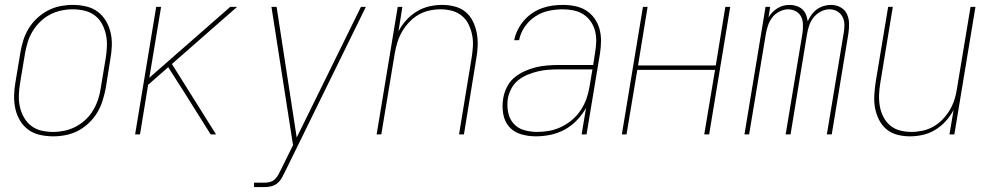

<svg xmlns="http://www.w3.org/2000/svg" viewBox="-20 -548 4040 783"><path d="M197 8Q169 8 142.5 2Q116 -4 95.5 -19Q75 -34 61.5 -56.5Q48 -79 42.5 -105Q37 -131 37.5 -158.5Q38 -186 43 -213L63 -333Q67 -358 75 -383.5Q83 -409 97 -432Q111 -455 131.5 -474Q152 -493 176 -505.5Q200 -518 226 -523Q252 -528 277 -528Q304 -528 330.5 -522Q357 -516 377.5 -501Q398 -486 411.5 -463.5Q425 -441 431 -415Q437 -389 436 -361.5Q435 -334 430 -307L411 -187Q406 -162 398 -136.5Q390 -111 376 -88Q362 -65 342 -46Q322 -27 298 -14.5Q274 -2 248 3Q222 8 197 8ZM197 -10Q220 -10 243.5 -15Q267 -20 289 -31.5Q311 -43 329.5 -60.5Q348 -78 360.5 -99.5Q373 -121 380.5 -144Q388 -167 391 -190L411 -310Q415 -334 416 -359Q417 -384 412 -407Q407 -430 396 -450.5Q385 -471 366.5 -485Q348 -499 324.5 -504.5Q301 -510 276 -510Q253 -510 229.5 -505Q206 -500 184 -488.5Q162 -477 144 -459.5Q126 -442 113 -420.5Q100 -399 93 -376Q86 -353 82 -330L62 -210Q58 -186 57 -161Q56 -136 61 -113Q66 -90 77.5 -69.5Q89 -49 107 -35Q125 -21 148.5 -15.5Q172 -10 197 -10Z M531 0 617 -520H637L589 -231L919 -520H947L681 -287L861 0H839L733 -169L666 -274L584 -202L551 0Z M1016 215V197H1059Q1070 197 1081.5 194Q1093 191 1101.5 182.5Q1110 174 1115.5 163.5Q1121 153 1126 143L1175 44L1087 -520H1108L1190 13L1452 -520H1472L1143 151Q1137 163 1130 176Q1123 189 1112 198.5Q1101 208 1087 211.5Q1073 215 1059 215Z M1516 0 1602 -520H1621L1605 -420Q1618 -445 1637 -466Q1656 -487 1680 -501.5Q1704 -516 1730.5 -522Q1757 -528 1783 -528Q1809 -528 1834.5 -521.5Q1860 -515 1879 -499Q1898 -483 1909 -460Q1920 -437 1924.5 -412Q1929 -387 1928 -360.5Q1927 -334 1922 -307L1872 0H1852L1903 -310Q1907 -334 1908.5 -358Q1910 -382 1905.5 -405Q1901 -428 1891 -448.5Q1881 -469 1863.5 -483.5Q1846 -498 1823.5 -504Q1801 -510 1777 -510Q1754 -510 1731 -505Q1708 -500 1687 -488Q1666 -476 1649 -458Q1632 -440 1620 -419.5Q1608 -399 1601 -376.5Q1594 -354 1590 -331L1535 0Z M2165 8Q2133 8 2103.5 -1Q2074 -10 2055.5 -32Q2037 -54 2032 -84.5Q2027 -115 2032 -146Q2036 -170 2047 -192.5Q2058 -215 2077 -231Q2096 -247 2119 -257.5Q2142 -268 2165 -273.5Q2188 -279 2211.5 -281Q2235 -283 2258 -283H2399L2407 -334Q2411 -357 2411.5 -379.5Q2412 -402 2406.5 -422.5Q2401 -443 2389 -460.5Q2377 -478 2359 -489.5Q2341 -501 2319.5 -505.5Q2298 -510 2275 -510Q2247 -510 2218 -504Q2189 -498 2163 -481Q2137 -464 2119.5 -438Q2102 -412 2097 -384H2077Q2081 -405 2091 -425.5Q2101 -446 2116 -463.5Q2131 -481 2150 -494Q2169 -507 2190 -514.5Q2211 -522 2232.5 -525Q2254 -528 2275 -528Q2301 -528 2325.5 -523Q2350 -518 2370 -505.5Q2390 -493 2404 -473.5Q2418 -454 2424.5 -431Q2431 -408 2431 -382.5Q2431 -357 2427 -331L2372 0H2352L2370 -108Q2355 -81 2332.5 -57.5Q2310 -34 2282 -19Q2254 -4 2224 2Q2194 8 2165 8ZM2171 -10Q2195 -10 2220 -14.5Q2245 -19 2269 -30.5Q2293 -42 2313.5 -59.5Q2334 -77 2348.5 -99Q2363 -121 2371.5 -145Q2380 -169 2384 -194L2396 -265H2258Q2238 -265 2216.5 -263.5Q2195 -262 2174 -257Q2153 -252 2132 -243.5Q2111 -235 2093.5 -221Q2076 -207 2065.5 -187Q2055 -167 2051 -146Q2047 -118 2052 -91Q2057 -64 2074 -44.5Q2091 -25 2117 -17.5Q2143 -10 2171 -10Z M2516 0 2602 -520H2621L2582 -281H2899L2938 -520H2958L2872 0H2852L2896 -263H2579L2535 0Z M3016 0 3102 -520H3121L3114 -477Q3121 -489 3130.5 -498.5Q3140 -508 3151.5 -515Q3163 -522 3175.5 -525Q3188 -528 3201 -528Q3215 -528 3228.5 -523.5Q3242 -519 3252 -510Q3262 -501 3267 -488Q3272 -475 3274 -461Q3280 -475 3289.5 -488Q3299 -501 3311.5 -510Q3324 -519 3339 -523.5Q3354 -528 3369 -528Q3390 -528 3407.5 -518.5Q3425 -509 3433.5 -491.5Q3442 -474 3442.5 -453Q3443 -432 3440 -412L3372 0H3352L3421 -415Q3424 -432 3423.5 -449Q3423 -466 3415.5 -480Q3408 -494 3394 -502Q3380 -510 3363 -510Q3345 -510 3327.5 -501Q3310 -492 3298 -477Q3286 -462 3280 -444Q3274 -426 3271 -408L3204 0H3184L3253 -415Q3255 -432 3254.5 -449Q3254 -466 3247 -480Q3240 -494 3225.5 -502Q3211 -510 3194 -510Q3177 -510 3159 -501Q3141 -492 3129.5 -477Q3118 -462 3112 -444Q3106 -426 3103 -408L3035 0Z M3691 8Q3664 8 3639 1.5Q3614 -5 3595 -21Q3576 -37 3564.5 -60Q3553 -83 3548.5 -108Q3544 -133 3545.5 -159.5Q3547 -186 3551 -213L3602 -520H3621L3570 -210Q3566 -186 3565 -162Q3564 -138 3568 -115Q3572 -92 3582.5 -71.5Q3593 -51 3610 -36.5Q3627 -22 3650 -16Q3673 -10 3697 -10Q3719 -10 3742.5 -15Q3766 -20 3787 -32Q3808 -44 3825 -62Q3842 -80 3854 -100.5Q3866 -121 3873 -143.5Q3880 -166 3883 -189L3938 -520H3958L3872 0H3852L3869 -100Q3856 -75 3837 -54Q3818 -33 3794 -18.5Q3770 -4 3743.5 2Q3717 8 3691 8Z"/></svg>

Font: Iosevka SS04 Thin
Style: Italic
Weight: 100
Italic angle: -9°
Monospace: yes
Designer: Belleve Invis
Foundry: Belleve Invis
Version: Version 19.0.0; ttfautohint (v1.8.4)